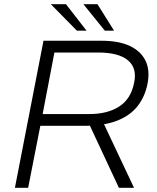

<svg xmlns="http://www.w3.org/2000/svg" viewBox="-20 -894 748 914"><path d="M51 0 187 -700H464Q546 -700 598.5 -675Q651 -650 673 -604.5Q695 -559 682 -494Q670 -434 635 -389Q600 -344 537.5 -319.5Q475 -295 379 -295H172L114 0ZM183 -351H404Q492 -351 547.5 -387Q603 -423 618 -498Q634 -569 589.5 -606.5Q545 -644 448 -644H239ZM546 0 405 -302 467 -320 618 0ZM346 -748 222 -874H294L392 -748ZM479 -748 377 -874H444L523 -748Z"/></svg>

Font: REM ExtraLight
Style: Italic
Weight: 250
Italic angle: -11°
Designer: Octavio Pardo
Foundry: Ashler Design
Version: Version 1.005;gftools[0.9.28]